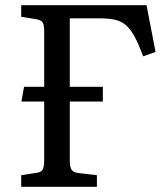

<svg xmlns="http://www.w3.org/2000/svg" viewBox="-20 -723 651 743"><path d="M62 0V-45L120 -54Q139 -56 145 -66.5Q151 -77 151 -105V-330H63L73 -387H151V-602Q151 -628 144.5 -637Q138 -646 118 -649L62 -658V-703H547L582 -522L534 -505Q517 -551 501.5 -580Q486 -609 468.5 -624.5Q451 -640 427 -646Q403 -652 367 -652H250V-387H378V-330H250V-102Q250 -76 257.5 -65.5Q265 -55 286 -53L355 -45V0Z"/></svg>

Font: Literata 18pt
Style: Regular
Weight: 400
Designer: Latin by Veronika Burian and Jose Scaglione. Greek by Irene Vlachou. Cyrillic by Vera Evstafieva.
Foundry: TypeTogether
Version: Version 3.103;gftools[0.9.29]